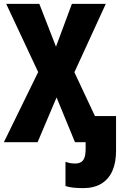

<svg xmlns="http://www.w3.org/2000/svg" viewBox="-20 -734 633 991"><path d="M410 237Q382 237 358 234.5Q334 232 318 226V101Q331 106 343 108Q355 110 367 110Q386 110 398 103Q410 96 416 79.5Q422 63 422 34V0H367L272 -231L174 0H0L177 -362L12 -714H183L269 -493L351 -714H526L364 -361L470 -135H579V45Q579 105 560 148Q541 191 503 214Q465 237 410 237Z"/></svg>

Font: Noto Sans Display Condensed ExtraBold
Style: Regular
Weight: 800
Width: 3
Designer: Monotype Design Team
Foundry: Monotype Imaging Inc.
Version: Version 2.003